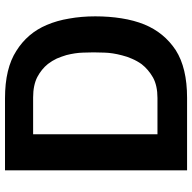

<svg xmlns="http://www.w3.org/2000/svg" viewBox="-20 -740 761 760"><g transform="rotate(-90 360.0 -360.5)"><path d="M350.6 -720.7Q468.8 -720.7 538.1 -675.8Q608.4 -631.8 640.6 -555.7Q658.2 -514.6 666 -466.8Q674.8 -418 674.8 -363.3Q674.8 -308.6 667 -259.8Q659.2 -210 642.6 -168.9Q610.4 -90.8 541 -44.9Q470.7 0 352.5 0Q256.8 0 65.4 0Q65.4 -240.2 65.4 -720.7Q136.7 -720.7 208 -720.7Q279.3 -720.7 350.6 -720.7ZM351.6 -117.2Q400.4 -117.2 432.6 -134.8Q464.8 -153.3 485.4 -179.7Q498 -197.3 506.8 -217.8Q515.6 -237.3 520.5 -257.8Q530.3 -294.9 531.2 -327.1Q532.2 -359.4 532.2 -370.1Q532.2 -381.8 531.2 -412.1Q530.3 -442.4 521.5 -477.5Q515.6 -497.1 507.8 -515.6Q499 -534.2 486.3 -550.8Q465.8 -576.2 434.6 -592.8Q402.3 -609.4 353.5 -609.4Q304.7 -609.4 208 -609.4Q208 -445.3 208 -117.2Q244.1 -117.2 279.3 -117.2Q315.4 -117.2 351.6 -117.2Z"/></g></svg>

Font: Post Neon Display
Style: Regular
Weight: 700
Designer: Ward Goes
Version: Version 1.0